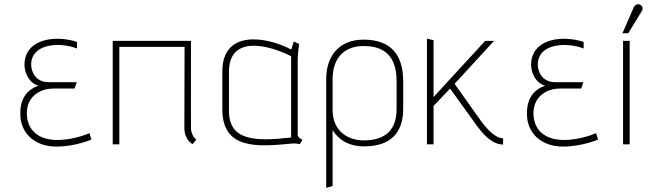

<svg xmlns="http://www.w3.org/2000/svg" viewBox="-20 -699 3170 930"><path d="M413 -54C413 -54 341 -21 257 -21C170 -21 110 -66 110 -150C110 -233 175 -270 238 -270H341L352 -301H215C151 -301 129 -354 131 -392C138 -493 278 -494 353 -464V-496C256 -528 117 -515 100 -406C91 -348 125 -293 167 -284C96 -260 74 -202 79 -132C85 -54 147 11 253 11C345 11 423 -23 423 -23Z M931 -23C907 -40 905 -74 905 -74V-501H526V0H558V-472H874L873 -79C873 -20 913 -1 913 -1Z M1445 -21C1429 -30 1422 -41 1422 -41V-411C1422 -443 1429 -486 1429 -486L1403 -498L1391 -459C1261 -527 1057 -551 1057 -354V-169C1057 29 1233 12 1397 -4C1410 -5 1427 -2 1432 -1ZM1390 -33C1210 -12 1089 -20 1089 -162V-351C1089 -522 1263 -490 1390 -427Z M1591 202V-69C1627 -12 1681 10 1743 10C1866 10 1933 -50 1933 -172V-305C1933 -432 1875 -507 1741 -507C1627 -507 1560 -433 1560 -315V211ZM1901 -170C1901 -47 1819 -19 1743 -19C1663 -19 1591 -65 1591 -167V-314C1591 -434 1663 -476 1740 -476C1806 -476 1901 -458 1901 -307Z M2417 -29C2386 -29 2349 -60 2309 -114L2182 -293L2373 -501H2330L2080 -229V-504L2048 -512V0H2080V-186L2160 -270L2281 -102C2322 -45 2364 1 2417 1Z M2867 -54C2867 -54 2795 -21 2711 -21C2624 -21 2564 -66 2564 -150C2564 -233 2629 -270 2692 -270H2795L2806 -301H2669C2605 -301 2583 -354 2585 -392C2592 -493 2732 -494 2807 -464V-496C2710 -528 2571 -515 2554 -406C2545 -348 2579 -293 2621 -284C2550 -260 2528 -202 2533 -132C2539 -54 2601 11 2707 11C2799 11 2877 -23 2877 -23Z M3023 -538 3088 -644C3096 -656 3093 -672 3079 -677C3066 -682 3054 -674 3049 -662L2995 -538ZM3030 0V-501H2998V0Z"/></svg>

Font: Advent Pro
Style: ExtraLight
Weight: 250
Designer: Andreas Kalpakidis
Foundry: Andreas Kalpakidis
Version: Version 2.002 2007